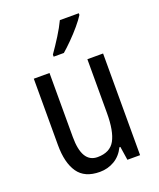

<svg xmlns="http://www.w3.org/2000/svg" viewBox="-143 -855 791 953"><g transform="rotate(-20 252.5 -378.0)"><path d="M434 -537V0H367L356 -72H351Q331 -31 296 -10.5Q261 10 219 10Q139 10 103.5 -41.5Q68 -93 68 -186V-537H151V-199Q151 -63 233 -63Q299 -63 325 -110Q351 -157 351 -253V-537ZM389 -757Q376 -736 352 -707.5Q328 -679 300.5 -651.5Q273 -624 252 -606H198V-617Q224 -654 248.5 -693Q273 -732 289 -766H389Z"/></g></svg>

Font: Noto Sans Lao Condensed
Style: Regular
Weight: 400
Width: 3
Designer: Monotype Design Team
Foundry: Monotype Imaging Inc.
Version: Version 2.003; ttfautohint (v1.8.4.7-5d5b)